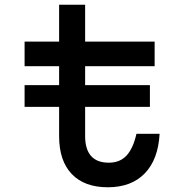

<svg xmlns="http://www.w3.org/2000/svg" viewBox="-20 -776 790 812"><path d="M340 -600H634V-496H340V-200Q340 -145 365 -116.5Q390 -88 440 -88Q487 -88 515 -118Q543 -148 557 -210H655Q649 -101 592 -42.5Q535 16 436 16Q337 16 283.5 -40Q230 -96 230 -200V-496H84V-600H230V-756H340ZM84 -416H614V-324H84Z"/></svg>

Font: Martian Mono sWd Rg
Style: Regular
Weight: 400
Width: 6
Monospace: yes
Designer: Roman Shamin
Foundry: Evil Martians
Version: Version 1.000